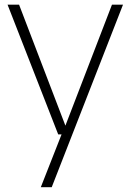

<svg xmlns="http://www.w3.org/2000/svg" viewBox="-20 -560 544 800"><path d="M446.5 -540.5H492.5L195.5 220H150L236.5 0H222.5L11.5 -540.5H59.5L252.5 -36.5Z"/></svg>

Font: Encode Sans ExtraLight
Style: Regular
Weight: 275
Designer: Multiple Designers
Foundry: Impallari Type
Version: Version 2.000